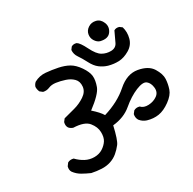

<svg xmlns="http://www.w3.org/2000/svg" viewBox="-124 -882 958 954"><g transform="rotate(-20 354.5 -404.5)"><path d="M200.2 -53.7Q175.8 -59.6 152.3 -67.9Q128.9 -76.2 110.4 -93.8Q99.6 -105.5 101.6 -125L110.4 -142.6Q124 -153.3 142.6 -151.4Q165 -134.8 190.4 -126.5Q215.8 -118.2 242.7 -123Q269.5 -127.9 287.1 -144Q304.7 -160.2 313 -179.7Q321.3 -199.2 315.4 -228.5Q309.6 -257.8 282.7 -281.2Q255.9 -304.7 193.4 -295.9Q178.7 -297.9 168.9 -306.6Q158.2 -318.4 160.2 -337.9L168.9 -354.5Q198.2 -368.2 229 -382.3Q259.8 -396.5 284.7 -420.4Q309.6 -444.3 307.1 -472.7Q304.7 -501 285.6 -514.6Q266.6 -528.3 239.3 -532.2Q211.9 -536.1 188 -535.2Q164.1 -534.2 148.4 -523.9Q132.8 -513.7 113.3 -514.6L96.7 -523.4Q87.9 -536.1 85.9 -550.8Q87.9 -565.4 96.7 -575.2Q124 -596.7 157.7 -599.6Q191.4 -602.5 225.6 -601.6Q259.8 -600.6 286.1 -591.3Q312.5 -582 338.9 -555.2Q365.2 -528.3 372.1 -504.4Q378.9 -480.5 372.6 -445.3Q366.2 -410.2 305.7 -345.7Q345.7 -321.3 363.3 -300.8Q442.4 -340.8 488.3 -398.4Q534.2 -456.1 591.8 -456.1Q649.4 -456.1 676.8 -425.3Q704.1 -394.5 707.5 -366.7Q710.9 -338.9 706.5 -310.5Q702.1 -282.2 672.9 -252Q643.6 -221.7 613.8 -211.4Q584 -201.2 549.8 -205.1Q527.3 -208 509.8 -223.6Q498 -237.3 499 -256.8L507.8 -273.4Q520.5 -284.2 539.1 -282.2Q556.6 -268.6 584.5 -274.9Q612.3 -281.2 630.4 -299.8Q648.4 -318.4 640.6 -345.2Q632.8 -372.1 614.3 -382.3Q595.7 -392.6 557.1 -368.2Q518.6 -343.8 482.4 -300.3Q446.3 -256.8 383.8 -239.3Q379.9 -162.1 368.7 -140.6Q357.4 -119.1 342.3 -101.1Q327.1 -83 305.2 -71.3Q283.2 -59.6 256.3 -56.2Q229.5 -52.7 200.2 -53.7ZM460.9 -526.4Q436.5 -529.3 414.6 -540.5Q392.6 -551.8 372.6 -578.1Q352.5 -604.5 335.4 -621.6Q318.4 -638.7 316.4 -662.1L324.2 -677.7Q335 -687.5 352.5 -685.5Q369.1 -679.7 397.5 -641.1Q425.8 -602.5 450.2 -593.8Q474.6 -585 501 -590.3Q527.3 -595.7 534.2 -619.6Q541 -643.6 550.8 -680.7Q561.5 -690.4 579.1 -688.5L594.7 -680.7Q609.4 -651.4 606.4 -617.2Q603.5 -583 576.2 -559.6Q548.8 -536.1 520.5 -529.8Q492.2 -523.4 460.9 -526.4ZM465.8 -654.3Q450.2 -656.2 436.5 -670.9Q422.9 -685.5 422.9 -706.1Q422.9 -726.6 439.5 -742.2Q456.1 -757.8 480.5 -756.3Q504.9 -754.9 520 -730.5Q535.2 -706.1 522 -678.7Q508.8 -651.4 465.8 -654.3Z"/></g></svg>

Font: NaikaiFont
Style: Regular
Weight: 400
Version: Version 1.67